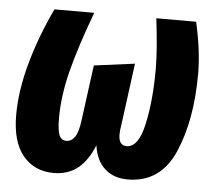

<svg xmlns="http://www.w3.org/2000/svg" viewBox="-44 -579 723 644"><g transform="rotate(5 317.0 -257.5)"><path d="M17 -167Q17 -249 43 -342.5Q69 -436 114 -531H248Q204 -413 182.5 -328.5Q161 -244 161 -169Q161 -129 168 -112Q175 -95 192 -95Q209 -95 220.5 -111.5Q232 -128 237 -168L262 -355L399 -373L371 -162Q368 -146 368 -132Q368 -95 395 -95Q435 -95 452.5 -175.5Q470 -256 470 -360Q470 -425 457 -531H591Q613 -435 613 -358Q613 -201 565.5 -92.5Q518 16 408 16Q361 16 331 -11Q301 -38 294 -89Q272 -35 239 -9.5Q206 16 159 16Q94 16 55.5 -30.5Q17 -77 17 -167Z"/></g></svg>

Font: Fira Sans Extra Condensed
Style: Bold Italic
Weight: 700
Width: 3
Italic angle: -8°
Designer: Carrois Corporate & Edenspiekermann AG
Foundry: Carrois Corporate GbR & Edenspiekermann AG
Version: Version 4.203